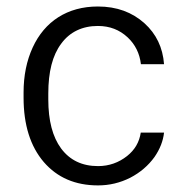

<svg xmlns="http://www.w3.org/2000/svg" viewBox="-20 -558 563 588"><path d="M167 -103.5C141.1 -138.7 127.9 -188.5 127.9 -253.4V-271.5C127.9 -337.4 140.6 -388.7 167.5 -424.3C193.8 -460.4 232.4 -478.5 279.8 -478.5C315.9 -478.5 346.2 -466.8 371.1 -443.4C394 -421.9 407.7 -394.5 411.6 -361.3H482.4C478.5 -412.6 458.5 -454.1 422.4 -486.8C384.8 -520.5 337.9 -538.1 279.8 -538.1C186 -538.1 116.7 -492.2 80.1 -412.6C61.5 -372.1 52.2 -326.2 52.2 -274.9V-259.3C52.2 -175.8 72.8 -109.9 114.3 -61.5C155.3 -14.2 210.4 9.8 280.3 9.8C314.9 9.8 347.7 2 378.9 -13.7C409.7 -29.8 434.1 -50.8 453.1 -77.1C469.7 -101.1 479.5 -126 482.4 -151.9H411.1C406.7 -123 393.1 -99.1 369.1 -80.1C343.8 -60.1 314 -49.3 280.3 -49.3C231.4 -49.3 193.8 -67.4 167 -103.5Z"/></svg>

Font: Shabnam Light
Style: Regular
Weight: 300
Foundry: DejaVu fonts team - Redesigned by Saber Rastikerdar - Based on Vazir font
Version: Version 5.0.1